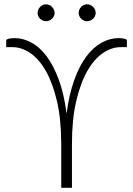

<svg xmlns="http://www.w3.org/2000/svg" viewBox="-20 -894 634 914"><path d="M9.5 0ZM322.5 0H271.5V-208Q271.5 -325.5 251.2 -412.2Q231 -499 198.2 -556.2Q165.5 -613.5 124 -641.5Q82.5 -669.5 40 -669.5H9.5V-701.5Q9.5 -707 21.8 -709.8Q34 -712.5 50 -712.5Q90.5 -712.5 129.8 -691.2Q169 -670 202 -626Q235 -582 260 -514.2Q285 -446.5 297 -353Q309 -446.5 333.8 -514.2Q358.5 -582 391.8 -626Q425 -670 464.2 -691.2Q503.5 -712.5 544 -712.5Q560 -712.5 572 -709.8Q584 -707 584 -701.5V-669.5H554Q511.5 -669.5 470 -641.5Q428.5 -613.5 395.8 -556.2Q363 -499 342.8 -412.2Q322.5 -325.5 322.5 -208ZM240 -832.5Q240 -824.5 236.5 -817.2Q233 -810 227.5 -804.8Q222 -799.5 214.5 -796.2Q207 -793 199 -793Q191 -793 183.8 -796.2Q176.5 -799.5 171 -804.8Q165.5 -810 162.2 -817.2Q159 -824.5 159 -832.5Q159 -840.5 162.2 -848Q165.5 -855.5 171 -861.2Q176.5 -867 183.8 -870.2Q191 -873.5 199 -873.5Q207 -873.5 214.5 -870.2Q222 -867 227.5 -861.2Q233 -855.5 236.5 -848Q240 -840.5 240 -832.5ZM435.5 -832.5Q435.5 -824.5 432.2 -817.2Q429 -810 423.2 -804.8Q417.5 -799.5 410.2 -796.2Q403 -793 395 -793Q386.5 -793 379.2 -796.2Q372 -799.5 366.5 -804.8Q361 -810 357.8 -817.2Q354.5 -824.5 354.5 -832.5Q354.5 -849 366.5 -861.2Q378.5 -873.5 395 -873.5Q403 -873.5 410.2 -870.2Q417.5 -867 423.2 -861.2Q429 -855.5 432.2 -848Q435.5 -840.5 435.5 -832.5Z"/></svg>

Font: Lato Light
Style: Regular
Weight: 300
Designer: Lukasz Dziedzic
Foundry: tyPoland Lukasz Dziedzic
Version: Version 2.007; 2014-02-27